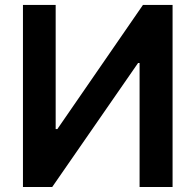

<svg xmlns="http://www.w3.org/2000/svg" viewBox="-20 -747 781 767"><path d="M202.4 -727.3V-231.5H209.2L551.1 -727.3H669.4V0H537.6V-495.4H531.6L188.6 0H71.7V-727.3Z"/></svg>

Font: Interop SemBd
Style: Regular
Weight: 600
Designer: Rasmus Andersson, Google, Jang Haemin
Foundry: jhaemin
Version: Version 1.008